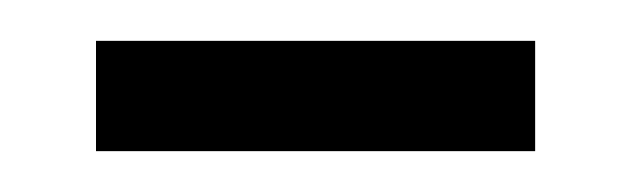

<svg xmlns="http://www.w3.org/2000/svg" viewBox="-20 -318 309 94"><path d="M27 -244V-298H242V-244Z"/></svg>

Font: Noto Sans Myanmar ExtraCondensed Light
Style: Regular
Weight: 300
Width: 2
Designer: Monotype Design Team
Foundry: Monotype Imaging Inc.
Version: Version 2.107; ttfautohint (v1.8.4.7-5d5b)